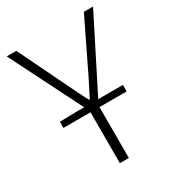

<svg xmlns="http://www.w3.org/2000/svg" viewBox="-162 -754 771 849"><g transform="rotate(-30 223.5 -329.5)"><path d="M62 -259.8V-291L147 -293H187L2.9 -659.2H51.8L151.9 -453.1Q205.1 -342.3 222.2 -311H226.1Q281.2 -418 296.9 -453.1L397 -659.2H443.8L258.8 -293H384.8V-259.8H246.1V0H200.2V-259.8Z"/></g></svg>

Font: SourceSansPro-Light
Style: Regular
Weight: 300
Designer: Paul D. Hunt
Foundry: Adobe Systems Incorporated
Version: Version 2.020;PS 2.0;hotconv 1.0.86;makeotf.lib2.5.63406